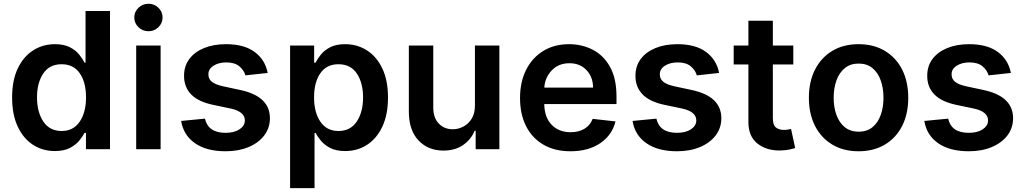

<svg xmlns="http://www.w3.org/2000/svg" viewBox="-20 -785 5389 1010"><path d="M558.6 0V-727.3H430V-455.3H424.7Q414.8 -475.1 396.8 -497.7Q378.9 -520.2 347.8 -536.4Q316.8 -552.6 268.8 -552.6Q205.6 -552.6 154.7 -520.2Q103.7 -487.9 73.7 -425.4Q43.7 -362.9 43.7 -272Q43.7 -182.2 73.2 -119.3Q102.6 -56.5 153.4 -23.4Q204.2 9.6 268.5 9.6Q315.3 9.6 346.2 -6Q377.1 -21.7 395.8 -43.9Q414.4 -66.1 424.7 -85.9H432.2V0ZM432.5 -272.7Q432.5 -193.5 399.1 -144.7Q365.8 -95.9 304.3 -95.9Q240.8 -95.9 207.7 -146Q174.7 -196 174.7 -272.7Q174.7 -349.1 207.4 -398.1Q240.1 -447.1 304.3 -447.1Q366.5 -447.1 399.5 -399.7Q432.5 -352.3 432.5 -272.7Z M696.4 0V-545.5H824.9V0ZM761 -620.7Q730.1 -620.7 708.3 -642Q686.4 -663.4 686.4 -693.2Q686.4 -723 708.3 -744.1Q730.1 -765.3 761 -765.3Q791.5 -765.3 813.4 -744.1Q835.2 -723 835.2 -693.2Q835.2 -663.4 813.4 -642Q791.5 -620.7 761 -620.7Z M1388.1 -401.3 1271 -388.5Q1263.5 -415.5 1239.2 -436.1Q1214.8 -456.7 1170.5 -456.7Q1130.3 -456.7 1103.2 -439.3Q1076 -421.9 1076.3 -394.2Q1076 -370.4 1093.9 -355.3Q1111.9 -340.2 1153.4 -331L1246.4 -311.1Q1399.5 -277.7 1399.9 -163.4Q1399.9 -111.9 1370 -72.6Q1340.2 -33.4 1287.6 -11.4Q1235.1 10.7 1166.9 10.7Q1066.4 10.7 1005.7 -31.6Q945 -73.9 932.9 -148.8L1058.2 -160.9Q1074.9 -86.3 1166.5 -86.3Q1212.4 -86.3 1240.2 -104.9Q1268.1 -123.6 1268.1 -151.6Q1268.1 -197.4 1194.6 -213.8L1101.6 -233.3Q1023.1 -249.6 985.4 -288.5Q947.8 -327.4 948.2 -387.1Q948.2 -437.5 975.9 -474.6Q1003.6 -511.7 1053.3 -532.1Q1103 -552.6 1168.7 -552.6Q1264.6 -552.6 1319.8 -511.5Q1375 -470.5 1388.1 -401.3Z M1506 204.5V-545.5H1632.5V-455.3H1639.9Q1649.9 -475.1 1667.8 -497.7Q1685.7 -520.2 1716.8 -536.4Q1747.9 -552.6 1795.8 -552.6Q1859 -552.6 1910 -520.2Q1960.9 -487.9 1990.9 -425.4Q2021 -362.9 2021 -272Q2021 -182.2 1991.5 -119.3Q1962 -56.5 1911.2 -23.4Q1860.4 9.6 1796.2 9.6Q1749.3 9.6 1718.4 -6Q1687.5 -21.7 1668.9 -43.9Q1650.2 -66.1 1639.9 -85.9H1634.6V204.5ZM1632.1 -272.7Q1632.1 -193.5 1665.5 -144.7Q1698.9 -95.9 1760.3 -95.9Q1823.9 -95.9 1856.9 -146Q1889.9 -196 1889.9 -272.7Q1889.9 -349.1 1857.2 -398.1Q1824.6 -447.1 1760.3 -447.1Q1698.2 -447.1 1665.1 -399.7Q1632.1 -352.3 1632.1 -272.7Z M2478.3 -229.4V-545.5H2606.9V0H2482.2V-96.9H2476.6Q2458.1 -51.1 2416 -22Q2373.9 7.1 2312.5 7.1Q2232.2 7.1 2181.5 -46.3Q2130.7 -99.8 2130.7 -198.2V-545.5H2259.2V-218Q2259.2 -166.2 2287.6 -135.7Q2316.1 -105.1 2362.2 -105.1Q2390.6 -105.1 2417.3 -119Q2443.9 -132.8 2461.1 -160.3Q2478.3 -187.9 2478.3 -229.4Z M2980.5 10.7Q2898.4 10.7 2839 -23.8Q2779.5 -58.2 2747.5 -121.1Q2715.6 -183.9 2715.6 -269.5Q2715.6 -353.7 2747.5 -417.4Q2779.5 -481.2 2837.5 -516.9Q2895.6 -552.6 2973.7 -552.6Q3040.8 -552.6 3097.7 -523.6Q3154.5 -494.7 3188.7 -433.8Q3223 -372.9 3223 -277V-237.6H2843Q2844.1 -167.6 2881.9 -128.6Q2919.7 -89.5 2982.2 -89.5Q3023.8 -89.5 3054.2 -107.4Q3084.5 -125.4 3097.7 -159.8L3217.7 -146.3Q3200.6 -75.3 3138.3 -32.3Q3076 10.7 2980.5 10.7ZM2843.4 -324.2H3099.8Q3099.4 -380 3065.2 -416.2Q3030.9 -452.4 2975.5 -452.4Q2918 -452.4 2882.1 -414.4Q2846.2 -376.4 2843.4 -324.2Z M3762.8 -401.3 3645.6 -388.5Q3638.1 -415.5 3613.8 -436.1Q3589.5 -456.7 3545.1 -456.7Q3505 -456.7 3477.8 -439.3Q3450.6 -421.9 3451 -394.2Q3450.6 -370.4 3468.6 -355.3Q3486.5 -340.2 3528.1 -331L3621.1 -311.1Q3774.1 -277.7 3774.5 -163.4Q3774.5 -111.9 3744.7 -72.6Q3714.8 -33.4 3662.3 -11.4Q3609.7 10.7 3541.5 10.7Q3441.1 10.7 3380.3 -31.6Q3319.6 -73.9 3307.5 -148.8L3432.9 -160.9Q3449.6 -86.3 3541.2 -86.3Q3587 -86.3 3614.9 -104.9Q3642.8 -123.6 3642.8 -151.6Q3642.8 -197.4 3569.2 -213.8L3476.2 -233.3Q3397.7 -249.6 3360.1 -288.5Q3322.4 -327.4 3322.8 -387.1Q3322.8 -437.5 3350.5 -474.6Q3378.2 -511.7 3427.9 -532.1Q3477.6 -552.6 3543.3 -552.6Q3639.2 -552.6 3694.4 -511.5Q3749.6 -470.5 3762.8 -401.3Z M4153.1 -545.5V-446H4045.5V-164.8Q4045.5 -126.1 4062.5 -113.8Q4079.5 -101.6 4103.7 -101.6Q4115.8 -101.6 4125.9 -103.5Q4136 -105.5 4141.3 -106.5L4163 -6.4Q4152.7 -2.8 4133.7 1.4Q4114.7 5.7 4087.4 6.4Q4014.9 8.9 3965.7 -28.9Q3916.5 -66.8 3916.9 -143.8V-446H3839.5V-545.5H3916.9V-676.1H4045.5V-545.5Z M4496.4 10.7Q4416.5 10.7 4358 -24.5Q4299.4 -59.7 4267.2 -123Q4235.1 -186.4 4235.1 -270.6Q4235.1 -355.1 4267.2 -418.5Q4299.4 -481.9 4358 -517.2Q4416.5 -552.6 4496.4 -552.6Q4576.3 -552.6 4635.1 -517.2Q4693.9 -481.9 4725.9 -418.5Q4757.8 -355.1 4757.8 -270.6Q4757.8 -186.4 4725.9 -123Q4693.9 -59.7 4635.1 -24.5Q4576.3 10.7 4496.4 10.7ZM4497.2 -92.3Q4540.8 -92.3 4569.8 -116.1Q4598.7 -139.9 4613.1 -180.6Q4627.5 -221.2 4627.5 -271Q4627.5 -321 4613.1 -361.7Q4598.7 -402.3 4569.8 -426.5Q4540.8 -450.6 4497.2 -450.6Q4453.1 -450.6 4423.8 -426.5Q4394.5 -402.3 4380 -361.7Q4365.4 -321 4365.4 -271Q4365.4 -221.2 4380 -180.6Q4394.5 -139.9 4423.8 -116.1Q4453.1 -92.3 4497.2 -92.3Z M5297.6 -401.3 5180.4 -388.5Q5172.9 -415.5 5148.6 -436.1Q5124.3 -456.7 5079.9 -456.7Q5039.8 -456.7 5012.6 -439.3Q4985.4 -421.9 4985.8 -394.2Q4985.4 -370.4 5003.4 -355.3Q5021.3 -340.2 5062.9 -331L5155.9 -311.1Q5308.9 -277.7 5309.3 -163.4Q5309.3 -111.9 5279.5 -72.6Q5249.6 -33.4 5197.1 -11.4Q5144.5 10.7 5076.3 10.7Q4975.9 10.7 4915.1 -31.6Q4854.4 -73.9 4842.3 -148.8L4967.7 -160.9Q4984.4 -86.3 5076 -86.3Q5121.8 -86.3 5149.7 -104.9Q5177.6 -123.6 5177.6 -151.6Q5177.6 -197.4 5104 -213.8L5011 -233.3Q4932.5 -249.6 4894.9 -288.5Q4857.2 -327.4 4857.6 -387.1Q4857.6 -437.5 4885.3 -474.6Q4913 -511.7 4962.7 -532.1Q5012.4 -552.6 5078.1 -552.6Q5174 -552.6 5229.2 -511.5Q5284.4 -470.5 5297.6 -401.3Z"/></svg>

Font: Inter UI Semi Bold
Style: Regular
Weight: 600
Designer: Rasmus Andersson
Foundry: rsms
Version: 3.2;8d6f07862